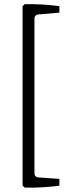

<svg xmlns="http://www.w3.org/2000/svg" viewBox="-20 -743 324 909"><path d="M143.1 -652.8V75.2Q143.1 96.2 164.1 97.2L261.2 104V136.2Q173.3 147.5 96.2 145L86.9 134.8V-712.9L96.2 -723.1Q173.3 -725.1 261.2 -713.9V-683.1L164.1 -674.8Q143.1 -673.8 143.1 -652.8Z"/></svg>

Font: Yrsa-Light
Style: Regular
Weight: 300
Designer: Anna Giedrys (Yrsa+Rasa design), David Brezina (Yrsa art-direction, Rasa art-direction, design)
Foundry: Rosetta Type Foundry
Version: Version 1.001;PS 1.1;hotconv 1.0.88;makeotf.lib2.5.647800